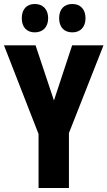

<svg xmlns="http://www.w3.org/2000/svg" viewBox="-20 -941 538 961"><path d="M89 -850C89 -804 115 -779 154 -779C195 -779 221 -806 221 -850C221 -894 195 -921 154 -921C115 -921 89 -896 89 -850ZM276 -850C276 -805 301 -779 342 -779C383 -779 408 -806 408 -850C408 -894 383 -921 342 -921C302 -921 276 -896 276 -850ZM250 -438 158 -714H0L173 -270V0H325V-275L498 -714H341Z"/></svg>

Font: Noto Sans Khmer UI ExtraCondensed ExtraBold
Style: Regular
Weight: 800
Width: 2
Designer: Danh Hong and the Monotype Design Team
Foundry: Monotype Imaging Inc.
Version: Version 2.002